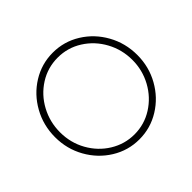

<svg xmlns="http://www.w3.org/2000/svg" viewBox="-133 -663 825 825"><g transform="rotate(-45 280.0 -250.5)"><path d="M280 13Q212 13 154.8 -22.5Q97.5 -58 63.8 -118.2Q30 -178.5 30 -250Q30 -322 63.8 -382.5Q97.5 -443 154.8 -478.5Q212 -514 280 -514Q348 -514 405.2 -478.5Q462.5 -443 496.2 -382.5Q530 -322 530 -250Q530 -178.5 496.2 -118.2Q462.5 -58 405.2 -22.5Q348 13 280 13ZM280 -17Q340.5 -17 391 -49Q441.5 -81 470.8 -134.5Q500 -188 500 -250Q500 -312.5 470.8 -366.2Q441.5 -420 391 -452Q340.5 -484 280 -484Q219 -484 168.5 -452Q118 -420 89 -366.2Q60 -312.5 60 -250Q60 -186 89.8 -132.8Q119.5 -79.5 170.2 -48.2Q221 -17 280 -17Z"/></g></svg>

Font: Urbanist
Style: Regular
Weight: 400
Designer: Corey Hu
Foundry: Corey Hu
Version: Version 1.2; befe77262ef67d88f1d94aa3d2e49ef1327b4483